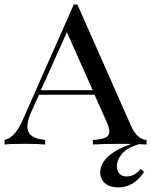

<svg xmlns="http://www.w3.org/2000/svg" viewBox="-23 -633 662 841"><path d="M619 -20V0Q579 -3 512 -3Q426 -3 384 0V-20Q421 -22 438.5 -30Q456 -38 456 -57Q456 -73 442 -104L391 -218H148L114 -143Q97 -104 97 -79Q97 -53 115.5 -38.5Q134 -24 175 -20V0Q145 -3 84 -3Q23 -3 -3 0V-20Q24 -27 43 -50.5Q62 -74 79 -113L300 -613H316L550 -84Q577 -22 619 -20ZM383 -238 270 -492 156 -238ZM489 96Q489 116 500.5 128Q512 140 532 140Q550 140 566.5 130.5Q583 121 593 107L608 120Q563 188 495 188Q459 188 437.5 170Q416 152 416 123Q416 84 452 51.5Q488 19 554 -3H592Q538 11 513.5 38.5Q489 66 489 96Z"/></svg>

Font: Playfair Display SC
Style: Regular
Weight: 400
Designer: Claus Eggers Sørensen
Foundry: Claus Eggers Sørensen
Version: Version 1.200; ttfautohint (v1.6)